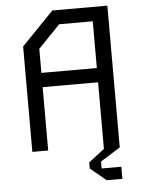

<svg xmlns="http://www.w3.org/2000/svg" viewBox="-59 -746 717 966"><g transform="rotate(-5 300.0 -263.0)"><path d="M242 -700 80 -532.5V0H160V-320H440V0H520V-700ZM160 -513.5 270.5 -628H440V-392H160ZM519.5 113.5H420V78.5L520 16V0H440V16.5L360.5 77.5V108.5L440 174.5H519.5Z"/></g></svg>

Font: Kode Mono
Style: Regular
Weight: 400
Monospace: yes
Designer: Isa Ozler
Foundry: Kadena LLC
Version: Version 1.000;gftools[0.9.28]